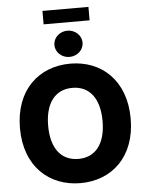

<svg xmlns="http://www.w3.org/2000/svg" viewBox="-68 -1133 908 1196"><g transform="rotate(-5 386.5 -535.5)"><path d="M386.7 9.8C581.5 9.8 732.4 -123.5 732.4 -363.3C732.4 -603.5 581.5 -737.3 386.7 -737.3C190.9 -737.3 40 -603.5 40 -363.3C40 -124.5 190.9 9.8 386.7 9.8ZM386.7 -141.6C280.8 -141.6 216.3 -219.7 216.3 -363.3C216.3 -507.3 280.8 -585.9 386.7 -585.9C492.2 -585.9 556.6 -507.8 556.6 -363.3C556.6 -219.7 492.2 -141.6 386.7 -141.6ZM530.8 -1079.6H243.2V-995.6H530.8ZM386.7 -779.3C435.5 -779.3 475.1 -815.9 475.1 -861.3C475.1 -906.7 435.5 -943.4 386.7 -943.4C338.4 -943.4 298.8 -906.7 298.8 -861.3C298.8 -815.9 338.4 -779.3 386.7 -779.3Z"/></g></svg>

Font: Inter ExtraBold
Style: Regular
Weight: 800
Designer: Rasmus Andersson
Foundry: rsms
Version: Version 4.001;git-9221beed3